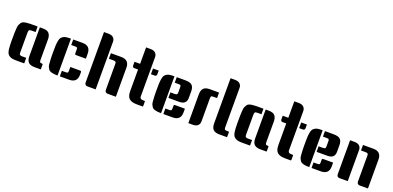

<svg xmlns="http://www.w3.org/2000/svg" viewBox="2 -1585 5015 2447"><g transform="rotate(20 2509.5 -361.5)"><path d="M301 -425H247Q216 -425 212 -414Q206 -401 206 -377V-123Q206 -121 206 -111Q206 -101 208 -94Q212 -75 247 -75H301V0H204Q166 0 142 -3.5Q118 -7 100 -19Q82 -31 73 -45.5Q64 -60 58 -92Q51 -137 51 -218Q51 -299 52 -327.5Q53 -356 55.5 -388Q58 -420 64.5 -435Q71 -450 81.5 -465.5Q92 -481 109 -487Q146 -500 204 -500H301ZM526 -7Q526 0 522 0H440Q384 0 357.5 -26Q331 -52 331 -111V-500H372Q435 -500 458 -470.5Q481 -441 481 -393V-113Q481 -82 494 -78Q501 -75 513 -75H518Q526 -75 526 -68Z M753 0H751Q652 0 629 -34Q618 -50 611.5 -65Q605 -80 603 -112Q598 -170 598 -241Q598 -312 599 -343.5Q600 -375 605.5 -407.5Q611 -440 620 -454.5Q629 -469 647 -481Q665 -493 689 -496.5Q713 -500 751 -500H753ZM869 -158Q936 -158 971 -158Q1006 -158 1007 -157.5Q1008 -157 1010.5 -156.5Q1013 -156 1014 -155Q1015 -154 1016 -152.5Q1017 -151 1017 -148Q1019 -141 1019 -137V-107Q1019 0 910 0H784V-75H838Q859 -75 864 -81.5Q869 -88 869 -105ZM784 -500H910Q1019 -500 1019 -393V-325Q952 -325 917 -325Q882 -325 881 -325.5Q880 -326 877.5 -326.5Q875 -327 874 -328Q873 -329 872 -330.5Q871 -332 871 -334Q869 -342 869 -346V-395Q869 -412 864 -418.5Q859 -425 838 -425H784Z M1295 -500H1435Q1544 -500 1544 -393V0H1430Q1414 0 1404 -11Q1394 -22 1394 -40V-395Q1394 -411 1386.5 -418Q1379 -425 1353 -425H1295ZM1120 -723H1181Q1225 -723 1247.5 -701.5Q1270 -680 1270 -646V0H1156Q1140 0 1130 -11Q1120 -22 1120 -40Z M1912 -8Q1912 -2 1906 0H1830Q1757 0 1724 -29Q1691 -58 1691 -131V-423H1640Q1615 -423 1615 -453V-500H1691V-723H1752Q1796 -723 1818.5 -701Q1841 -679 1841 -645V-113Q1841 -76 1883 -76H1904Q1912 -76 1912 -69ZM1943 -500V-453Q1943 -423 1918 -423H1866V-500Z M2157 0H2155Q2056 0 2033 -34Q2022 -50 2015.5 -65Q2009 -80 2007 -112Q2002 -170 2002 -241Q2002 -312 2003 -343.5Q2004 -375 2009.5 -407.5Q2015 -440 2024 -454.5Q2033 -469 2051 -481Q2069 -493 2093 -496.5Q2117 -500 2155 -500H2157ZM2423 -158V-107Q2423 0 2314 0H2188V-75H2242Q2263 -75 2268 -81.5Q2273 -88 2273 -105V-137Q2273 -152 2276.5 -154Q2280 -156 2281 -156.5Q2282 -157 2286.5 -157.5Q2291 -158 2293 -158Q2358 -158 2423 -158ZM2188 -500H2304Q2373 -500 2398 -473Q2423 -446 2423 -393V-305Q2423 -215 2325 -215H2178V-290H2232Q2256 -290 2264.5 -296Q2273 -302 2273 -319V-395Q2273 -412 2268 -418.5Q2263 -425 2242 -425H2188Z M2636 -500H2756Q2762 -500 2762 -493V-432Q2762 -425 2754 -425H2709Q2685 -425 2681 -416Q2677 -403 2677 -387V-77Q2677 -43 2654.5 -21.5Q2632 0 2588 0H2527V-389Q2527 -448 2553.5 -474Q2580 -500 2636 -500Z M3052 -7Q3052 0 3047 0H2946Q2890 0 2863.5 -26Q2837 -52 2837 -111V-722H2898Q2942 -722 2964.5 -700.5Q2987 -679 2987 -645V-113Q2987 -82 3000 -78Q3007 -75 3019 -75H3044Q3052 -75 3052 -68Z M3364 -425H3310Q3279 -425 3275 -414Q3269 -401 3269 -377V-123Q3269 -121 3269 -111Q3269 -101 3271 -94Q3275 -75 3310 -75H3364V0H3267Q3229 0 3205 -3.5Q3181 -7 3163 -19Q3145 -31 3136 -45.5Q3127 -60 3121 -92Q3114 -137 3114 -218Q3114 -299 3115 -327.5Q3116 -356 3118.5 -388Q3121 -420 3127.5 -435Q3134 -450 3144.5 -465.5Q3155 -481 3172 -487Q3209 -500 3267 -500H3364ZM3589 -7Q3589 0 3585 0H3503Q3447 0 3420.5 -26Q3394 -52 3394 -111V-500H3435Q3498 -500 3521 -470.5Q3544 -441 3544 -393V-113Q3544 -82 3557 -78Q3564 -75 3576 -75H3581Q3589 -75 3589 -68Z M3922 -8Q3922 -2 3916 0H3840Q3767 0 3734 -29Q3701 -58 3701 -131V-423H3650Q3625 -423 3625 -453V-500H3701V-723H3762Q3806 -723 3828.5 -701Q3851 -679 3851 -645V-113Q3851 -76 3893 -76H3914Q3922 -76 3922 -69ZM3953 -500V-453Q3953 -423 3928 -423H3876V-500Z M4167 0H4165Q4066 0 4043 -34Q4032 -50 4025.5 -65Q4019 -80 4017 -112Q4012 -170 4012 -241Q4012 -312 4013 -343.5Q4014 -375 4019.5 -407.5Q4025 -440 4034 -454.5Q4043 -469 4061 -481Q4079 -493 4103 -496.5Q4127 -500 4165 -500H4167ZM4433 -158V-107Q4433 0 4324 0H4198V-75H4252Q4273 -75 4278 -81.5Q4283 -88 4283 -105V-137Q4283 -152 4286.5 -154Q4290 -156 4291 -156.5Q4292 -157 4296.5 -157.5Q4301 -158 4303 -158Q4368 -158 4433 -158ZM4198 -500H4314Q4383 -500 4408 -473Q4433 -446 4433 -393V-305Q4433 -215 4335 -215H4188V-290H4242Q4266 -290 4274.5 -296Q4283 -302 4283 -319V-395Q4283 -412 4278 -418.5Q4273 -425 4252 -425H4198Z M4714 -500H4854Q4963 -500 4963 -393V0H4849Q4833 0 4823 -11Q4813 -22 4813 -40V-395Q4813 -411 4805.5 -418Q4798 -425 4772 -425H4714ZM4539 -500H4600Q4644 -500 4666.5 -478.5Q4689 -457 4689 -423V0H4575Q4559 0 4549 -11Q4539 -22 4539 -40Z"/></g></svg>

Font: Keania One
Style: Regular
Weight: 400
Designer: Julia Petretta
Foundry: Julia Petretta
Version: Version 1.003